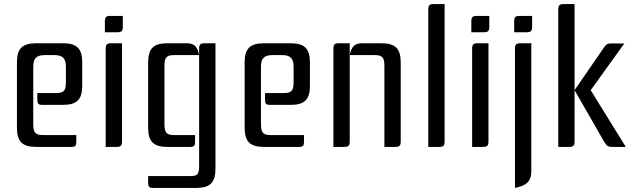

<svg xmlns="http://www.w3.org/2000/svg" viewBox="-20 -720 3108 941"><path d="M190 -58C149 -58 143 -74 143 -115V-393C143 -434 159 -450 200 -450H246C287 -450 303 -434 303 -393V-321C303 -280 297 -264 256 -264H163V-233C163 -212 167 -206 188 -206H288C357 -206 383 -232 383 -301V-413C383 -482 357 -508 288 -508H158C89 -508 63 -482 63 -413V-95C63 -26 89 0 158 0H329C350 0 354 -6 354 -27V-58Z M494 -562H555C576 -562 582 -568 582 -589V-642H521C500 -642 494 -636 494 -615ZM525 -508C504 -508 498 -502 498 -481V0H551C572 0 578 -6 578 -27V-508Z M911 0C932 0 936 -6 936 -27V-58H833C792 -58 786 -74 786 -115V-393C786 -434 792 -450 833 -450H956C948 -488 935 -508 896 -508H801C732 -508 706 -482 706 -413V-95C706 -26 732 0 801 0ZM941 201C1010 201 1036 175 1036 106V-508H983C962 -508 956 -502 956 -481V86C956 136 950 143 909 143H706V174C706 195 710 201 731 201Z M1306 -58C1265 -58 1259 -74 1259 -115V-393C1259 -434 1275 -450 1316 -450H1362C1403 -450 1419 -434 1419 -393V-321C1419 -280 1413 -264 1372 -264H1279V-233C1279 -212 1283 -206 1304 -206H1404C1473 -206 1499 -232 1499 -301V-413C1499 -482 1473 -508 1404 -508H1274C1205 -508 1179 -482 1179 -413V-95C1179 -26 1205 0 1274 0H1445C1466 0 1470 -6 1470 -27V-58Z M1754 -508C1715 -508 1702 -488 1694 -450V-508H1641C1620 -508 1614 -502 1614 -481V0H1667C1688 0 1694 -6 1694 -27V-450H1817C1858 -450 1864 -434 1864 -393V0H1917C1938 0 1944 -6 1944 -27V-413C1944 -482 1918 -508 1849 -508Z M2106 -700C2085 -700 2079 -694 2079 -673V0H2132C2153 0 2159 -6 2159 -27V-700Z M2290 -562H2351C2372 -562 2378 -568 2378 -589V-642H2317C2296 -642 2290 -636 2290 -615ZM2321 -508C2300 -508 2294 -502 2294 -481V0H2347C2368 0 2374 -6 2374 -27V-508Z M2504 -481V201C2557 190 2584 172 2584 118V-508H2531C2510 -508 2504 -502 2504 -481ZM2500 -562H2561C2582 -562 2588 -568 2588 -589V-642H2527C2506 -642 2500 -636 2500 -615Z M2875 -278 3040 -507H2973C2952 -507 2947 -497 2935 -480L2796 -278V-700H2743C2722 -700 2716 -694 2716 -673V0H2769C2790 0 2796 -6 2796 -27V-278L2940 -27C2951 -9 2957 0 2978 0H3047Z"/></svg>

Font: Rationale One
Style: Regular
Weight: 400
Designer: Cyreal (www.cyreal.org)
Foundry: Cyreal (www.cyreal.org)
Version: Version 1.001